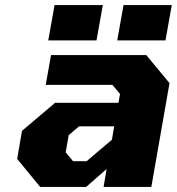

<svg xmlns="http://www.w3.org/2000/svg" viewBox="-20 -740 700 760"><path d="M171 -580 196 -720H387L362 -580ZM444 -580 469 -720H660L635 -580ZM139 0 48 -111 67 -222 198 -333H449L455 -368L425 -404H161L182 -522H559L651 -411L579 0H390L402 -71L321 0ZM269 -102H323L423 -187L432 -240H293L252 -205L240 -137Z"/></svg>

Font: Tomorrow
Style: Bold Italic
Weight: 700
Italic angle: -10°
Designer: Tony de Marco, Monica Rizzolli
Foundry: Just in Type
Version: Version 2.002